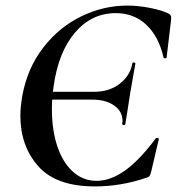

<svg xmlns="http://www.w3.org/2000/svg" viewBox="-20 -656 633 688"><path d="M418 -213 419 -223Q419 -257 389 -278Q359 -299 311 -299H105L110 -327H317Q371 -327 408.5 -355.5Q446 -384 454 -428Q455 -433 460.5 -432Q466 -431 465 -427L455 -371Q447 -327 447 -325Q443 -301 437 -261L429 -211Q428 -207 422.5 -208Q417 -209 418 -213ZM53 -241Q53 -273 60 -313Q78 -412 135 -485.5Q192 -559 271.5 -597.5Q351 -636 436 -636Q476 -636 518.5 -627.5Q561 -619 585 -607Q591 -603 592.5 -599Q594 -595 593 -584L577 -450Q577 -447 572 -447Q567 -447 566 -450Q549 -525 504.5 -567Q460 -609 395 -609Q308 -609 248.5 -539Q189 -469 172 -346Q166 -304 166 -264Q166 -191 185 -133Q204 -75 240.5 -41.5Q277 -8 326 -8Q376 -8 428 -45Q480 -82 538 -160Q539 -162 542 -162Q545 -162 547.5 -160.5Q550 -159 549 -157L522 -42Q519 -30 516 -25.5Q513 -21 504 -19Q414 12 320 12Q181 12 117 -60.5Q53 -133 53 -241Z"/></svg>

Font: Cormorant Garamond
Style: Bold Italic
Weight: 700
Italic angle: -10°
Designer: Christian Thalmann (Catharsis Fonts)
Foundry: Catharsis Fonts
Version: Version 4.000